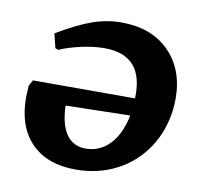

<svg xmlns="http://www.w3.org/2000/svg" viewBox="-64 -575 675 652"><g transform="rotate(10 273.5 -248.5)"><path d="M530 -284Q530 -274 528 -248Q519 -172 479.5 -113Q440 -54 377 -21.5Q314 11 237 11Q138 11 83.5 -45Q29 -101 29 -201Q29 -212 31 -238L30 -240L31 -242L42 -262H394Q400 -412 263 -412Q228 -412 185.5 -403Q143 -394 108 -379L98 -383L86 -432Q157 -474 206 -491Q255 -508 305 -508Q408 -508 469 -447Q530 -386 530 -284ZM388 -202 166 -197Q168 -132 191.5 -98.5Q215 -65 258 -65Q306 -65 340.5 -100.5Q375 -136 388 -202Z"/></g></svg>

Font: Alegreya SC
Style: Bold Italic
Weight: 700
Italic angle: -7°
Designer: Juan Pablo del Peral
Foundry: Huerta Tipografica
Version: Version 2.007; ttfautohint (v1.6)